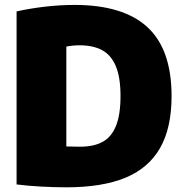

<svg xmlns="http://www.w3.org/2000/svg" viewBox="-20 -770 764 799"><path d="M49 -2.5V-722.5Q105 -735 167.2 -742.2Q229.5 -749.5 290 -749.5Q493 -749.5 593.5 -657Q694 -564.5 694 -370Q694 -237.5 646 -153.8Q598 -70 501.5 -30.2Q405 9.5 256 9.5Q206.5 9.5 151.5 6.5Q96.5 3.5 49 -2.5ZM481.5 -370.5Q481.5 -448.5 461.8 -495Q442 -541.5 404.5 -561.5Q367 -581.5 310.5 -581.5Q297.5 -581.5 282 -580Q266.5 -578.5 256 -576V-160.5Q278.5 -159.5 313 -159.5Q370 -159.5 406.8 -179.5Q443.5 -199.5 462.5 -245.8Q481.5 -292 481.5 -370.5Z"/></svg>

Font: Encode Sans SemiCondensed Black
Style: Regular
Weight: 900
Width: 4
Designer: Multiple Designers
Foundry: Impallari Type
Version: Version 2.000